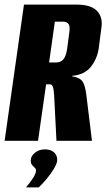

<svg xmlns="http://www.w3.org/2000/svg" viewBox="-22 -611 464 833"><path d="M-2 0 82 -591H311Q373 -591 399 -563.5Q425 -536 418 -491L406 -399Q399 -355 372 -321Q345 -287 291 -282V-280Q325 -274 336 -257.5Q347 -241 352 -204L377 0H223L213 -195Q212 -210 210.5 -221Q209 -232 205.5 -238.5Q202 -245 195 -245H178L143 0ZM191 -340H222Q241 -340 252.5 -353Q264 -366 269 -397L278 -465Q283 -495 276 -506Q269 -517 253 -517H216ZM91 202Q111 178 122.5 159.5Q134 141 134 130Q135 122 128.5 116.5Q122 111 116 103Q110 95 112 81Q113 65 130.5 51Q148 37 173 37Q199 37 213.5 51Q228 65 226 87Q224 101 211 122.5Q198 144 180.5 165Q163 186 146 202Z"/></svg>

Font: Alumni Sans Thin ExtraBold
Style: Italic
Weight: 800
Italic angle: -8°
Version: Version 1.016